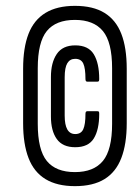

<svg xmlns="http://www.w3.org/2000/svg" viewBox="-20 -630 473 656"><path d="M236 6Q175 6 135.5 -18Q96 -42 77.5 -90Q59 -138 59 -209V-395Q59 -467 77.5 -514.5Q96 -562 135.5 -586Q175 -610 236 -610Q298 -610 337 -586Q376 -562 394.5 -514.5Q413 -467 413 -395V-209Q413 -138 394.5 -90Q376 -42 337 -18Q298 6 236 6ZM236 -42Q300 -42 331.5 -80Q363 -118 363 -207V-397Q363 -486 331.5 -524Q300 -562 236 -562Q171 -562 140 -524Q109 -486 109 -397V-207Q109 -118 140 -80Q171 -42 236 -42ZM237 -127Q194 -127 174 -155Q154 -183 154 -232V-367Q154 -416 174 -445.5Q194 -475 237 -475Q282 -475 300.5 -444.5Q319 -414 319 -360Q319 -356 318 -353.5Q317 -351 313 -351H278Q272 -351 272 -360Q272 -397 264.5 -413Q257 -429 237 -429Q219 -429 210 -414Q201 -399 201 -366V-235Q201 -172 237 -172Q257 -172 264.5 -188.5Q272 -205 272 -241Q272 -250 278 -250H313Q317 -250 318 -248Q319 -246 319 -241Q319 -187 300.5 -157Q282 -127 237 -127Z"/></svg>

Font: Sofia Sans Extra Condensed Medium
Style: Italic
Weight: 500
Italic angle: -9°
Version: Version 4.100